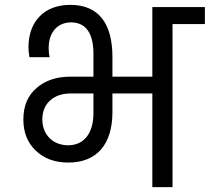

<svg xmlns="http://www.w3.org/2000/svg" viewBox="-20 -769 862 789"><path d="M76 -278C76 -225 93 -182 127 -150C161 -117 206 -101 261 -101C377 -101 442 -175 442 -308V-385H606V0H689V-670H822V-740H606V-454H442V-535C442 -668 389 -749 269 -749C161 -749 97 -680 97 -575C97 -565 98 -551 101 -534H184C181 -547 180 -559 180 -572C180 -637 217 -677 272 -677C335 -677 364 -629 364 -548V-454H270C213 -454 167 -439 131 -408C94 -377 76 -333 76 -278ZM187 -357C208 -376 237 -385 272 -385H364V-304C364 -221 325 -172 260 -172C199 -172 154 -214 154 -278C154 -311 165 -338 187 -357Z"/></svg>

Font: Poppins
Style: Regular
Weight: 400
Designer: Ninad Kale (Devanagari), Jonny Pinhorn (Latin)
Foundry: Indian Type Foundry
Version: 4.004